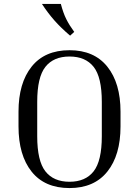

<svg xmlns="http://www.w3.org/2000/svg" viewBox="-20 -945 706 975"><path d="M592 -378V-303Q592 -157 525 -73.5Q458 10 333 10Q207 10 140.5 -73.5Q74 -157 74 -303V-378Q74 -523 140.5 -606.5Q207 -690 333 -690Q458 -690 525 -606.5Q592 -523 592 -378ZM497 -428Q497 -553 455.5 -605.5Q414 -658 333 -658Q252 -658 210.5 -605.5Q169 -553 169 -428V-253Q169 -128 210.5 -75Q252 -22 333 -22Q414 -22 455.5 -75Q497 -128 497 -253ZM336 -764Q290 -803 256.5 -841Q223 -879 193 -925H289Q301 -879 316.5 -848Q332 -817 357 -783Z"/></svg>

Font: Inria Serif
Style: Regular
Weight: 400
Designer: Black Foundry Team
Foundry: Black Foundry
Version: Version 1.000; ttfautohint (v1.8.3)